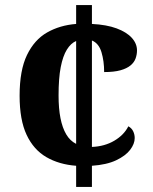

<svg xmlns="http://www.w3.org/2000/svg" viewBox="-20 -734 599 754"><path d="M279 -83Q212 -88 162 -117Q112 -146 84.5 -204.5Q57 -263 57 -358Q57 -458 86 -518Q115 -578 165 -606.5Q215 -635 279 -640V-714H341V-640Q399 -637 438 -622.5Q477 -608 497.5 -585.5Q518 -563 518 -536Q518 -520 512.5 -504.5Q507 -489 492.5 -477Q478 -465 453 -458Q428 -451 389 -451Q389 -494 378.5 -529Q368 -564 341 -575V-157Q391 -159 429 -181.5Q467 -204 484 -238Q497 -231 503 -218.5Q509 -206 509 -192Q509 -169 491 -145.5Q473 -122 436 -104.5Q399 -87 341 -83V0H279ZM279 -573Q258 -564 242.5 -539Q227 -514 218.5 -470.5Q210 -427 210 -359Q210 -308 217.5 -270Q225 -232 240 -206.5Q255 -181 279 -169Z"/></svg>

Font: Noto Serif Kannada
Style: Regular
Weight: 400
Designer: Universal Thirst, Indian Type Foundry and the Monotype Design Team
Foundry: Monotype Imaging Inc.
Version: Version 2.003